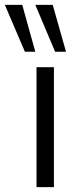

<svg xmlns="http://www.w3.org/2000/svg" viewBox="-50 -774 344 794"><path d="M101 0V-496H173V0ZM178 -560 96 -754H168L223 -560ZM53 -560 -30 -754H42L96 -560Z"/></svg>

Font: Nunito Sans 6pt Light
Style: Regular
Weight: 300
Version: Version 3.101;gftools[0.9.27]